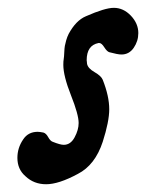

<svg xmlns="http://www.w3.org/2000/svg" viewBox="-20 -477 373 490"><path d="M333 -392.6Q333 -372.1 321.3 -355Q309.6 -337.9 290 -337.9Q280.3 -337.9 258.8 -343.8Q252.9 -345.7 246.1 -356.4Q239.3 -367.2 233.4 -367.2H231.4Q201.2 -361.3 201.2 -323.2Q201.2 -322.3 201.7 -319.3Q202.1 -316.4 202.1 -314.5Q204.1 -302.7 221.2 -293Q238.3 -283.2 242.2 -273.4Q258.8 -231.4 258.8 -198.2Q258.8 -167 242.2 -115.2Q222.7 -55.7 178.7 -33.2Q129.9 -6.8 97.7 -6.8Q66.4 -6.8 44.9 -27.3Q24.4 -44.9 24.4 -74.2Q24.4 -99.6 39.1 -121.1Q51.8 -140.6 76.2 -140.6Q81.1 -140.6 90.8 -138.7Q97.7 -136.7 103 -127Q108.4 -117.2 114.3 -115.2Q133.8 -107.4 142.6 -107.4Q160.2 -107.4 170.4 -126.5Q180.7 -145.5 180.7 -163.1Q180.7 -184.6 161.1 -233.9Q141.6 -283.2 141.6 -311.5Q141.6 -321.3 142.6 -326.2Q143.6 -332 144 -343.3Q144.5 -354.5 145.5 -359.9Q146.5 -365.2 148.9 -374Q151.4 -382.8 155.3 -390.6Q173.8 -424.8 199.2 -435.5Q248 -457 270.5 -457Q294.9 -457 314 -437Q333 -417 333 -392.6Z"/></svg>

Font: Essays1743
Style: Italic
Weight: 500
Italic angle: -10°
Designer: Based on the typeface in a 1743 English translation of the essays of Montaigne.  PostScript/TrueType font designed by Jo
Version: Version 002.100